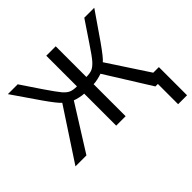

<svg xmlns="http://www.w3.org/2000/svg" viewBox="-207 -913 1336 1336"><g transform="rotate(-45 461.5 -244.5)"><path d="M415 0V-314.9Q398.4 -314.9 371.6 -321Q344.7 -327.1 331.1 -333L122.1 0H14.2L262.2 -377.9Q238.8 -396.5 174.8 -487.8L37.1 -688H133.8L233.9 -539.1Q288.6 -459 312 -431.2Q335 -404.8 356.7 -395.5Q378.4 -386.2 415 -386.2V-688H507.8V-386.2Q545.4 -386.2 566.9 -396Q588.4 -405.8 612.8 -433.1Q636.7 -460 689 -539.1L789.1 -688H887.2L749 -487.8Q683.6 -395 661.1 -377.9L857.9 -78.1H913.1V199.2H825.2V0H800.8L592.8 -333Q579.1 -327.1 552 -321Q524.9 -314.9 507.8 -314.9V0Z"/></g></svg>

Font: Libra Sans Modern
Style: Regular
Weight: 400
Foundry: Stefan Peev, Context Ltd
Version: Version 1.000